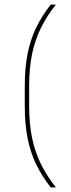

<svg xmlns="http://www.w3.org/2000/svg" viewBox="-20 -695 308 833"><path d="M106.5 -322V-235Q106.5 -158 119.2 -96.5Q132 -35 157.8 17Q183.5 69 222.5 118H200Q162.5 70.5 137.5 19.2Q112.5 -32 100 -93.8Q87.5 -155.5 87.5 -233.5V-323.5Q87.5 -402 100 -463.5Q112.5 -525 137.5 -576.2Q162.5 -627.5 200 -675H222.5Q183.5 -626.5 157.8 -574.2Q132 -522 119.2 -460.8Q106.5 -399.5 106.5 -322Z"/></svg>

Font: Anek Malayalam Medium Thin
Style: Regular
Weight: 250
Version: Version 1.003